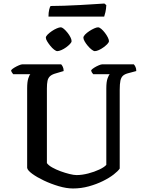

<svg xmlns="http://www.w3.org/2000/svg" viewBox="-20 -1069 827 1089"><path d="M394 0Q357 0 313 -13Q269 -26 229 -45Q189 -64 162.5 -83.5Q136 -103 134 -117V-568Q134 -605 140.5 -624.5Q147 -644 152 -648H55Q52 -653 48 -657.5Q44 -662 43 -671Q49 -678 61.5 -685.5Q74 -693 87 -698.5Q100 -704 106 -704H327Q332 -699 336.5 -689.5Q341 -680 341 -666L297 -653Q275 -647 264 -637Q253 -627 249.5 -610.5Q246 -594 246 -567V-144Q255 -131 276.5 -119Q298 -107 324 -97.5Q350 -88 374.5 -82Q399 -76 414 -76Q445 -76 480 -85Q515 -94 543.5 -107.5Q572 -121 583 -134V-568Q583 -606 590.5 -625.5Q598 -645 602 -648H509Q505 -652 501.5 -657.5Q498 -663 497 -671Q503 -678 515 -685.5Q527 -693 540 -698.5Q553 -704 559 -704H739Q744 -699 748.5 -689.5Q753 -680 753 -666L708 -654Q688 -649 677.5 -639.5Q667 -630 663 -611.5Q659 -593 659 -559V-113Q650 -99 625 -79.5Q600 -60 563.5 -42Q527 -24 483.5 -12Q440 0 394 0ZM518 -779Q511 -779 500 -787.5Q489 -796 478 -809Q467 -822 460 -834.5Q453 -847 453 -855Q453 -863 462.5 -873Q472 -883 486.5 -892.5Q501 -902 514.5 -908Q528 -914 536 -914Q544 -914 554.5 -905Q565 -896 575 -883Q585 -870 591.5 -857Q598 -844 598 -836Q598 -829 589 -819.5Q580 -810 567 -800.5Q554 -791 540.5 -785Q527 -779 518 -779ZM305 -779Q298 -779 287 -787.5Q276 -796 265.5 -809Q255 -822 247.5 -834.5Q240 -847 240 -855Q240 -863 250 -873Q260 -883 274 -892.5Q288 -902 302 -908Q316 -914 324 -914Q332 -914 342 -905.5Q352 -897 362.5 -884Q373 -871 379.5 -858Q386 -845 386 -836Q386 -829 377 -819.5Q368 -810 355 -800.5Q342 -791 328 -785Q314 -779 305 -779ZM255 -975Q255 -998 259 -1014.5Q263 -1031 267 -1035Q299 -1035 343.5 -1036.5Q388 -1038 434 -1040.5Q480 -1043 517 -1045.5Q554 -1048 572 -1049L583 -1040Q582 -1018 578 -1000.5Q574 -983 571 -975Z"/></svg>

Font: Texturina Medium
Style: Regular
Weight: 500
Designer: Guillermo Torres Carreño
Foundry: Omnibus-Type
Version: Version 1.003